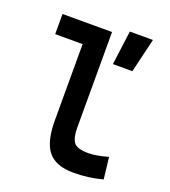

<svg xmlns="http://www.w3.org/2000/svg" viewBox="-140 -868 867 980"><g transform="rotate(20 293.0 -378.5)"><path d="M370.1 9.8Q275.4 9.8 233.6 -42Q191.9 -93.8 191.9 -207.5V-623H43V-732.4H312V-212.4Q312 -158.7 329.8 -134.3Q347.7 -109.9 409.2 -109.9Q451.2 -109.9 515.6 -128.4L529.3 -10.7Q488.8 0 451.2 4.9Q413.6 9.8 370.1 9.8ZM372.1 -580.1 396.5 -765.6H522L478 -580.1Z"/></g></svg>

Font: Cascadia Mono NF SemiBold
Style: Regular
Weight: 600
Monospace: yes
Designer: Aaron Bell
Foundry: Saja Typeworks
Version: Version 2404.023; ttfautohint (v1.8.4)